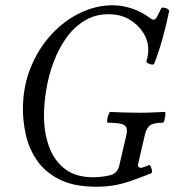

<svg xmlns="http://www.w3.org/2000/svg" viewBox="-20 -696 662 729"><path d="M346 13Q259 13 204 -15.5Q149 -44 119 -89Q89 -134 78 -185Q67 -236 67 -280Q67 -367 96.5 -439.5Q126 -512 175 -565Q224 -618 284.5 -647Q345 -676 407 -676Q444 -676 481.5 -663.5Q519 -651 553 -625Q567 -616 575 -630L592 -664Q594 -668 602 -667Q610 -666 616.5 -662Q623 -658 622 -653Q612 -604 598 -553Q584 -502 566 -455Q565 -450 556.5 -451Q548 -452 541.5 -456Q535 -460 536 -464Q543 -487 543 -507Q543 -541 524 -571.5Q505 -602 471.5 -622Q438 -642 392 -642Q341 -642 301 -617.5Q261 -593 232 -552.5Q203 -512 184 -461.5Q165 -411 156 -357.5Q147 -304 147 -256Q147 -193 166 -140Q185 -87 226 -55Q267 -23 334 -23Q367 -23 399 -31Q426 -37 433 -68L460 -184Q466 -211 452.5 -220.5Q439 -230 390 -230Q386 -230 387 -240.5Q388 -251 392 -261Q396 -271 398 -271Q454 -268 511 -268Q541 -268 559.5 -269Q578 -270 606 -271Q609 -271 608 -261Q607 -251 604.5 -240.5Q602 -230 597 -230Q563 -230 549.5 -220Q536 -210 530 -184L505 -76Q502 -66 506.5 -62Q511 -58 518 -59Q534 -64 546 -69Q549 -71 552.5 -63.5Q556 -56 557 -48Q558 -40 554 -38Q506 -19 472 -7.5Q438 4 408.5 8.5Q379 13 346 13Z"/></svg>

Font: Junicode Two Beta Condensed
Style: Italic
Weight: 400
Width: 3
Italic angle: -9°
Version: Version 1.053; ttfautohint (v1.8.4)